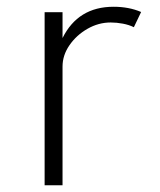

<svg xmlns="http://www.w3.org/2000/svg" viewBox="-20 -548 473 568"><path d="M112 0H165V-351Q165 -384.5 185.5 -414.2Q206 -444 238.8 -462.8Q271.5 -481.5 307.5 -481.5Q325 -481.5 343.5 -478Q362 -474.5 376 -467.5L397.5 -512.5Q361.5 -528 316 -528Q211 -528 165 -435.5V-512H112Z"/></svg>

Font: Spartan Light
Style: Regular
Weight: 300
Designer: Matt Bailey, Mirko Velimirovic
Foundry: Matt Bailey
Version: Version 1.003; ttfautohint (v1.8.3)